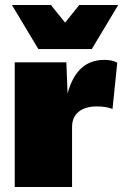

<svg xmlns="http://www.w3.org/2000/svg" viewBox="-20 -750 494 770"><path d="M454.1 -730 348.1 -553.2H133.8L27.8 -730H184.1L241.2 -659.2L297.9 -730ZM39.1 0V-500H246.1L251 -375Q287.1 -509.8 397.9 -509.8Q433.6 -509.8 450.2 -498L431.2 -313Q405.8 -323.2 368.2 -323.2Q322.3 -323.2 295.7 -302Q269 -280.8 269 -240.2V0Z"/></svg>

Font: Work Sans Black
Style: Regular
Weight: 900
Designer: Wei Huang
Foundry: Wei Huang
Version: Version 2.012